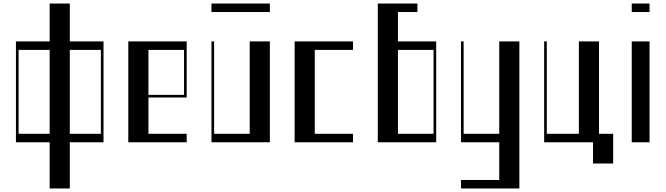

<svg xmlns="http://www.w3.org/2000/svg" viewBox="-20 -804 3761 1085"><path d="M374.4 -784V-570H565V0H374.4V261H260.6V0H70V-570H260.6V-784ZM260.6 -48V-522H85V-48ZM550 -48V-522H374.4V-48Z M705 -570H1035V-253H818.8V-48H1035V0H705ZM1020 -268V-522H818.8V-268Z M1175 -570H1190V-48H1391.2V-570H1505V0H1175ZM1175 -784H1505V-736H1175Z M1645 -570H1975V-522H1758.8V-48H1975V0H1645Z M2115 -784H2338.8V-736H2228.8V-570H2445V0H2115ZM2430 -48V-522H2228.8V-48Z M2585 213H2801.2V0H2585V-570H2600V-48H2801.2V-570H2915V261H2585Z M3365 -570V-48H3445V120H3331.2V0H3055V-570H3070V-48H3251.2V-570Z M3550 -570H3650.6V0H3550ZM3550 -784H3650.6V-736H3550Z"/></svg>

Font: Facade Sud
Style: Regular
Weight: 100
Designer: Éléonore Fines
Foundry: Velvetyne Type Foundry
Version: Version 1.001;Glyphs 3.2 (3202)